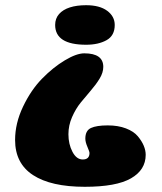

<svg xmlns="http://www.w3.org/2000/svg" viewBox="-20 -521 623 738"><path d="M421 -425Q421 -458 392 -479.5Q363 -501 311 -501Q275 -501 248.5 -492.5Q222 -484 207 -467Q192 -450 192 -425Q192 -349 311 -349Q358 -349 389.5 -366.5Q421 -384 421 -425ZM38 17Q38 107 107 152Q176 197 306 197Q427 197 483.5 164.5Q540 132 540 74Q540 57 532.5 39Q525 21 509.5 2.5Q494 -16 464 -27.5Q434 -39 394 -39Q351 -39 329.5 -29Q308 -19 308 12Q308 25 316 43.5Q324 62 324 67Q324 92 298 92Q274 92 258.5 62.5Q243 33 243 -5Q243 -39 257 -71Q271 -103 290.5 -127Q310 -151 329.5 -173.5Q349 -196 363 -219Q377 -242 377 -264Q377 -316 304 -316Q274 -316 229 -289Q184 -262 141.5 -218.5Q99 -175 68.5 -111Q38 -47 38 17Z"/></svg>

Font: Coiny 2.0
Style: Regular
Weight: 400
Version: Version 1.001 July 11, 2018